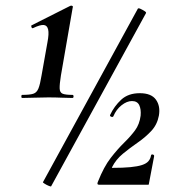

<svg xmlns="http://www.w3.org/2000/svg" viewBox="-20 -658 613 684"><path d="M59 -309Q56 -309 56 -314.5Q56 -320 59 -320Q86 -320 98.5 -324Q111 -328 117 -343Q123 -358 128 -389L149 -507Q155 -538 151.5 -553Q148 -568 135.5 -569Q123 -570 98 -558Q94 -556 92 -561.5Q90 -567 93 -568L230 -637Q234 -639 237.5 -637Q241 -635 239 -631L197 -389Q192 -358 192.5 -343Q193 -328 203.5 -324Q214 -320 238 -320Q242 -320 242 -314.5Q242 -309 238 -309Q220 -309 199 -310Q178 -311 152 -311Q127 -311 102.5 -310Q78 -309 59 -309ZM162 6Q161 7 153.5 4Q146 1 139 -3.5Q132 -8 133 -9L471 -627Q473 -630 480.5 -626.5Q488 -623 495 -618.5Q502 -614 500 -611ZM332 0Q324 0 329 -11Q350 -64 374.5 -95.5Q399 -127 422 -149.5Q445 -172 461 -193.5Q477 -215 481 -246Q483 -269 476 -283.5Q469 -298 450 -298Q432 -298 413 -283Q394 -268 384 -244Q382 -240 376.5 -242Q371 -244 372 -248Q387 -280 412 -303Q437 -326 478 -326Q519 -326 535.5 -303Q552 -280 546 -246Q540 -214 519 -191.5Q498 -169 470.5 -150Q443 -131 418 -110.5Q393 -90 379 -62Q378 -60 380 -60Q419 -60 444.5 -62.5Q470 -65 485.5 -70Q501 -75 508.5 -83.5Q516 -92 518 -104Q519 -109 524.5 -107.5Q530 -106 529 -101L510 -1Q510 0 508 0Q470 0 421.5 0Q373 0 332 0Z"/></svg>

Font: Cormorant Garamond Light
Style: Italic
Weight: 300
Italic angle: -10°
Designer: Christian Thalmann (Catharsis Fonts)
Foundry: Catharsis Fonts
Version: Version 4.001